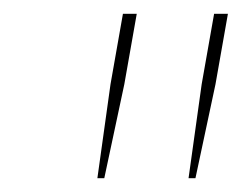

<svg xmlns="http://www.w3.org/2000/svg" viewBox="-20 -720 352 278"><path d="M121 -462H131L160 -598L178 -700H158L140 -598ZM253 -462H263L292 -598L310 -700H290L272 -598Z"/></svg>

Font: Fixel Display Thin
Style: Italic
Weight: 100
Italic angle: -10°
Designer: AlfaBravo + MacPaw
Foundry: Kyrylo Tkachov, Marchela Mozhyna, Serhii Makarenko, Maria Weinstein, Zakhar Kryvoshyya
Version: Version 1.210;Glyphs 3.2 (3217)